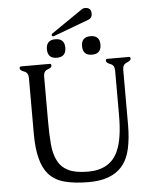

<svg xmlns="http://www.w3.org/2000/svg" viewBox="-64 -1044 887 1116"><g transform="rotate(-5 379.5 -486.0)"><path d="M545.4 -771.5Q545.4 -717.3 491.7 -717.3Q438 -717.3 438 -771.5Q438 -825.2 491.7 -825.2Q545.4 -825.2 545.4 -771.5ZM340.3 -771.5Q340.3 -717.3 286.6 -717.3Q232.9 -717.3 232.9 -771.5Q232.9 -825.2 286.6 -825.2Q340.3 -825.2 340.3 -771.5ZM279.8 -843.8Q278.8 -843.3 276.9 -843.3Q268.1 -843.3 268.1 -851.6Q268.1 -855.5 271 -858.9L454.6 -984.9Q463.4 -991.2 474.1 -991.2Q510.3 -991.2 510.3 -955.1Q510.3 -929.7 487.8 -921.4ZM114.3 -287.1V-614.3Q114.3 -645.5 89.8 -654.1Q65.4 -662.6 65.4 -675.3Q65.4 -685.5 75.7 -685.5H241.2Q251 -685.5 251 -675.3Q251 -662.6 227.1 -654.5Q203.1 -646.5 203.1 -615.2V-352.1Q203.1 -277.3 208 -219.7Q212.9 -162.1 233.4 -122.6Q253.4 -83 294.9 -62.5Q336.4 -42 409.7 -42Q538.6 -42 584.5 -143.6Q617.2 -214.8 617.2 -352.1V-613.8Q617.2 -645 592.8 -653.8Q568.4 -662.6 568.4 -675.3Q568.4 -685.5 578.6 -685.5H703.1Q712.9 -685.5 712.9 -675.3Q712.9 -662.6 688.7 -653.8Q664.6 -645 664.6 -613.8V-287.1Q664.1 -214.4 651.1 -154.1Q638.2 -93.8 603.5 -52.7Q541.5 19 409.7 19Q326.2 19 267.6 3.4Q209 -12.2 173.8 -53.2Q114.3 -122.1 114.3 -287.1Z"/></g></svg>

Font: Caudex
Style: Regular
Weight: 400
Version: Version 1.04